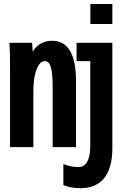

<svg xmlns="http://www.w3.org/2000/svg" viewBox="-20 -745 640 972"><path d="M246.6 0V-302.2Q246.6 -371.6 237.8 -403.6Q229 -435.5 207 -435.5Q181.6 -435.5 165.3 -394Q148.9 -352.5 148.9 -283.2V0H30.8V-410.2Q30.8 -490.2 27.8 -528.3H142.6L145.5 -483.9Q179.7 -538.6 243.7 -538.6Q364.7 -538.6 364.7 -335.4V0ZM548.8 6.3Q548.8 104 508.1 155.8Q467.3 207.5 388.2 207.5Q334.5 207.5 300.8 191.9V85.4Q337.4 100.6 378.4 100.6Q406.7 100.6 421.9 72.8Q437 44.9 437 -4.9V-435.5H367.7V-528.3H548.8ZM437.5 -623.5V-724.6H548.8V-623.5Z"/></svg>

Font: Cousine
Style: Bold
Weight: 700
Monospace: yes
Designer: Steve Matteson
Foundry: Ascender Corporation
Version: Version 1.20